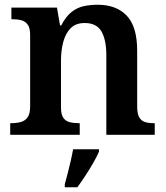

<svg xmlns="http://www.w3.org/2000/svg" viewBox="-20 -568 699 809"><path d="M23 0V-49H27Q50 -49 68 -54Q86 -59 96.5 -74Q107 -89 107 -119V-421Q107 -450 97 -464Q87 -478 70.5 -482.5Q54 -487 32 -487H28V-536H220L233 -461H238Q258 -499 281.5 -517.5Q305 -536 332.5 -542Q360 -548 392 -548Q470 -548 514 -502Q558 -456 558 -354V-120Q558 -89 566.5 -74Q575 -59 590.5 -54Q606 -49 628 -49H632V0H428V-335Q428 -400 407.5 -435.5Q387 -471 337 -471Q299 -471 277.5 -449Q256 -427 246.5 -391Q237 -355 237 -313V-115Q237 -86 246.5 -72Q256 -58 273 -53.5Q290 -49 312 -49H316V0ZM253 208Q259 187 265.5 161.5Q272 136 278 110Q284 84 288 61H397V71Q388 92 372.5 119Q357 146 339.5 172.5Q322 199 306 221H253Z"/></svg>

Font: Noto Serif Kannada SemiBold
Style: Regular
Weight: 600
Version: Version 2.003